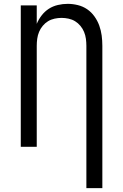

<svg xmlns="http://www.w3.org/2000/svg" viewBox="-20 -763 640 998"><path d="M429 215V-525Q429 -543 426.5 -561.5Q424 -580 417 -597Q410 -614 398 -628.5Q386 -643 370.5 -652.5Q355 -662 336.5 -666Q318 -670 300 -670Q282 -670 263.5 -666Q245 -662 229.5 -652.5Q214 -643 202 -628.5Q190 -614 183 -597Q176 -580 173.5 -561.5Q171 -543 171 -525V0H88V-735H171V-639Q181 -663 197 -683.5Q213 -704 234 -717.5Q255 -731 280.5 -737Q306 -743 332 -743Q358 -743 384.5 -736.5Q411 -730 433 -715Q455 -700 471 -677.5Q487 -655 496 -630Q505 -605 508.5 -578.5Q512 -552 512 -525V215Z"/></svg>

Font: Nova
Style: Regular
Weight: 400
Monospace: yes
Designer: Belleve Invis
Foundry: Belleve Invis
Version: Version 24.1.4; ttfautohint (v1.8.4)